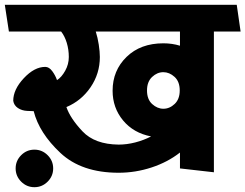

<svg xmlns="http://www.w3.org/2000/svg" viewBox="-31 -700 1020 798"><path d="M245 -255Q261 -208 312 -154Q363 -100 462 -99Q496 -99 531 -108Q566 -117 597 -133Q524 -147 480.5 -199.5Q437 -252 437 -323Q437 -407 495 -463.5Q553 -520 648 -520Q666 -520 683.5 -517.5Q701 -515 717 -510V-569H367Q375 -544 379.5 -514.5Q384 -485 384 -463Q384 -394 345.5 -337.5Q307 -281 245 -255ZM716 -324Q716 -361 694.5 -380.5Q673 -400 648 -400Q622 -400 601 -380Q580 -360 580 -324Q580 -287 601.5 -267.5Q623 -248 648 -248Q674 -248 695 -268Q716 -288 716 -324ZM112 78Q80 78 57 55Q34 32 34 0Q34 -32 57 -55Q80 -78 112 -78Q144 -78 167 -55Q190 -32 190 0Q190 32 167 55Q144 78 112 78ZM717 0V-66Q666 -26 599 -4Q532 18 462 18Q308 18 220 -64.5Q132 -147 109 -238L83 -239Q60 -240 43.5 -251Q27 -262 24 -281Q24 -328 68 -375Q112 -422 157 -422Q173 -422 186 -404.5Q199 -387 206 -367Q225 -379 240 -406Q255 -433 255 -463Q255 -494 246.5 -522Q238 -550 223 -569H6L-11 -680H953L969 -569H858V16Z"/></svg>

Font: Palanquin Dark
Style: Regular
Weight: 400
Designer: Pria Ravichandran
Version: Version 1.000